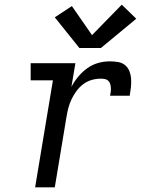

<svg xmlns="http://www.w3.org/2000/svg" viewBox="-20 -800 640 820"><path d="M130 0 206 -457H111V-530H302L285 -429Q297 -452 314 -472.5Q331 -493 352.5 -508.5Q374 -524 399 -531Q424 -538 449 -538Q467 -538 484.5 -535Q502 -532 514.5 -521.5Q527 -511 533 -495Q539 -479 540 -461.5Q541 -444 539 -426Q537 -408 534 -391H450Q452 -399 453 -408Q454 -417 453.5 -425.5Q453 -434 450.5 -442Q448 -450 442 -455.5Q436 -461 427.5 -462.5Q419 -464 410 -464Q391 -464 371.5 -458.5Q352 -453 335.5 -440.5Q319 -428 306.5 -411Q294 -394 285.5 -376Q277 -358 272 -339Q267 -320 264 -301L214 0ZM411 -595H319L214 -726L287 -774L373 -650L500 -780L562 -720Z"/></svg>

Font: Iosevka Curly Slab Extended
Style: Italic
Weight: 400
Width: 7
Italic angle: -9°
Monospace: yes
Designer: Belleve Invis
Foundry: Belleve Invis
Version: Version 11.1.0; ttfautohint (v1.8.3)